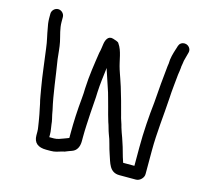

<svg xmlns="http://www.w3.org/2000/svg" viewBox="-103 -806 1019 951"><g transform="rotate(15 406.0 -331.0)"><path d="M50 -657V-633C50 -624 51 -615 52 -606L56 -584C61 -552 70 -522 74 -486C83 -423 90 -353 101 -291C106 -265 110 -234 116 -213C120 -197 122 -179 126 -164L130 -142L133 -124C135 -105 139 -95 139 -76V-58C139 -18 163 -1 204 -1H227C249 -1 264 -7 280 -12L296 -16C304 -19 320 -26 330 -29C353 -37 364 -59 364 -88V-109C364 -150 367 -191 369 -231C370 -259 376 -313 376 -342C378 -386 384 -428 388 -462C388 -464 388 -466 389 -469C390 -466 391 -462 392 -459L419 -378C431 -345 436 -318 446 -285C452 -263 459 -234 466 -213C473 -195 477 -174 484 -156C497 -126 502 -93 514 -60C528 -21 535 27 587 27H672C692 27 712 7 711 -13V-132C711 -225 723 -319 728 -405L730 -437C732 -463 735 -487 737 -510C737 -513 739 -527 739 -530C741 -541 743 -556 744 -567C744 -570 744 -574 745 -577L747 -589C748 -593 748 -598 749 -603C752 -618 758 -633 761 -648C768 -676 737 -697 713 -682C700 -673 701 -661 695 -646C688 -624 680 -598 680 -570C679 -566 679 -562 678 -557C671 -494 666 -433 661 -365C653 -294 647 -211 647 -132V-37H589C589 -38 589 -40 588 -41C577 -71 570 -106 559 -136L552 -157C548 -169 540 -188 536 -203C531 -225 523 -241 518 -264C506 -310 494 -354 480 -399L467 -438C462 -451 458 -465 453 -479C439 -522 437 -570 413 -603C411 -610 391 -615 382 -618C355 -626 345 -600 342 -579L339 -558C338 -549 336 -541 334 -533C325 -473 315 -412 312 -344C312 -330 311 -312 309 -291C303 -230 300 -172 300 -109V-87L290 -83C283 -80 278 -78 274 -77C260 -72 245 -65 227 -65H203V-78C203 -100 199 -110 197 -130C196 -146 191 -163 188 -177L184 -199C166 -276 157 -364 143 -448C139 -479 138 -507 132 -535C125 -568 114 -597 114 -633V-657C114 -674 99 -689 82 -689C65 -689 50 -674 50 -657Z"/></g></svg>

Font: Electronic
Style: SeBd
Weight: 600
Version: Version 1.011